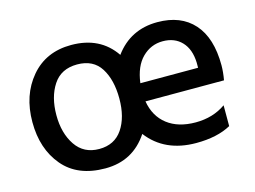

<svg xmlns="http://www.w3.org/2000/svg" viewBox="-77 -645 1043 784"><g transform="rotate(-15 444.5 -252.5)"><path d="M666 5Q533 5 462 -88Q398 9 281 9Q164 9 102.5 -64Q41 -137 41 -250.5Q41 -364 104.5 -439Q168 -514 275 -514Q397 -514 459 -423Q525 -513 639 -513Q738 -513 792.5 -452Q847 -391 847 -275Q847 -247 841 -213H509Q520 -148 566 -112.5Q612 -77 685.5 -77Q759 -77 813 -115V-27Q755 5 666 5ZM508 -290H752V-312Q750 -369 720 -400.5Q690 -432 640 -432Q590 -432 553.5 -396Q517 -360 508 -290ZM278 -431Q210 -431 176.5 -380Q143 -329 143 -252.5Q143 -176 177.5 -125Q212 -74 277 -74Q342 -74 375.5 -123.5Q409 -173 409 -252Q409 -331 377.5 -381Q346 -431 278 -431Z"/></g></svg>

Font: Hind Guntur Medium
Style: Regular
Weight: 500
Designer: Manushi Parikh, Hitesh Malaviya
Foundry: Indian Type Foundry
Version: Version 1.000;PS 1.0;hotconv 1.0.86;makeotf.lib2.5.63406; tt